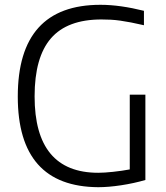

<svg xmlns="http://www.w3.org/2000/svg" viewBox="-20 -770 691 799"><path d="M389 9Q54 7 54 -368Q54 -750 398 -750Q440 -750 485.5 -743.5Q531 -737 579 -725V-665Q549 -672 525.5 -676.5Q502 -681 481 -684Q460 -687 441 -688Q422 -689 402 -689Q260 -689 192 -610.5Q124 -532 124 -369Q124 -51 389 -51Q414 -51 451 -55Q488 -59 520 -65V-376H585V-21Q537 -7 484 1Q431 9 389 9Z"/></svg>

Font: Plata Sans Light
Style: Regular
Weight: 300
Designer: Pablo Impallari, Andres Torresi, & Cristiano Sobral
Foundry: Pablo Impallari, Andres Torresi, & Cristiano Sobral
Version: Version 1.00;December 28, 2019;FontCreator 12.0.0.2547 64-bi